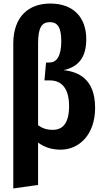

<svg xmlns="http://www.w3.org/2000/svg" viewBox="-20 -829 582 1084"><path d="M339 -433C426 -452 467 -508 467 -608C467 -732 393 -809 264 -809C143 -809 55 -737 55 -582V235L195 215V-24C229 1 270 16 322 16C429 16 517 -71 517 -220C517 -385 421 -424 339 -433ZM278 -96C243 -96 218 -105 195 -122V-583C195 -676 217 -704 262 -704C302 -704 326 -678 326 -597C326 -508 297 -476 260 -476H240L231 -375H262C322 -375 370 -337 370 -230C370 -129 331 -96 278 -96Z"/></svg>

Font: Glow Sans TC Compressed
Style: Bold
Weight: 700
Width: 2
Designer: Ryoko NISHIZUKA (kana, bopomofo & ideographs); Paul D. Hunt (Latin, Greek & Cyrillic); Sandoll Communications, Soo-young
Version: Version 0.93